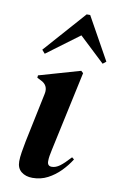

<svg xmlns="http://www.w3.org/2000/svg" viewBox="-87 -800 535 863"><g transform="rotate(10 180.5 -368.0)"><path d="M124 15Q93 15 73 -1Q53 -17 53 -48Q53 -66 57 -91Q61 -116 66 -141L113 -366Q122 -407 84 -424L68 -432L69 -443L257 -497L267 -488L189 -126Q185 -108 183 -95.5Q181 -83 181 -71Q181 -49 201 -49Q219 -49 237.5 -62.5Q256 -76 284 -107L294 -99Q276 -70 250.5 -44Q225 -18 193.5 -1.5Q162 15 124 15ZM346 -545 230 -654 82 -544 68 -560 237 -751H253L361 -557Z"/></g></svg>

Font: DM Serif Display
Style: Italic
Weight: 400
Italic angle: -12°
Designer: Colophon Foundry, Frank Grießhammer
Foundry: Colophon Foundry
Version: Version 5.100; ttfautohint (v1.8.2)